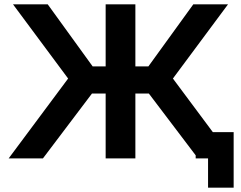

<svg xmlns="http://www.w3.org/2000/svg" viewBox="-20 -730 1112 885"><path d="M20 0 294 -368 40 -710H200L407 -424H467V-710H604V-424H664L871 -710H1031L777 -368L961 -121H1057V135H939V0H882V-14L666 -299H604V0H467V-299H404L178 0Z"/></svg>

Font: Raleway
Style: Bold
Weight: 700
Designer: Matt McInerney, Pablo Impallari, Rodrigo Fuenzalida
Foundry: Matt McInerney, Pablo Impallari, Rodrigo Fuenzalida
Version: Version 4.026